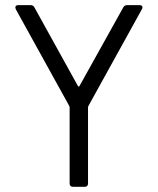

<svg xmlns="http://www.w3.org/2000/svg" viewBox="-20 -720 607 739"><path d="M306.2 -1H261.2Q248 -1 248 -14.2V-307.1Q248 -307.6 247.8 -308.3Q247.6 -309.1 247.1 -310.5Q246.6 -312 246.1 -313L41 -684.1Q40.5 -685.5 40 -687.3Q39.6 -689 39.3 -689.7Q39.1 -690.4 39.1 -690.9Q39.1 -700.2 49.8 -700.2H98.1Q108.4 -700.2 112.8 -690.9L279.8 -389.2Q283.2 -384.3 286.1 -389.2L454.1 -690.9Q459 -700.2 469.2 -700.2H517.1Q525.4 -700.2 527.6 -695.3Q529.8 -690.4 525.9 -684.1L320.8 -313Q320.3 -312 319.8 -310.5Q319.3 -309.1 319.1 -308.3Q318.8 -307.6 318.8 -307.1V-14.2Q318.8 -1 306.2 -1Z"/></svg>

Font: Barlow
Style: Regular
Weight: 400
Designer: Jeremy Tribby
Foundry: Jeremy Tribby
Version: Version 1.101